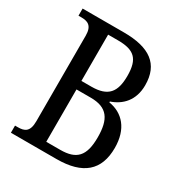

<svg xmlns="http://www.w3.org/2000/svg" viewBox="-168 -835 903 956"><g transform="rotate(30 283.5 -357.0)"><path d="M31 0H293C444 0 517 -64 517 -193C517 -302 461 -363 380 -376V-381C442 -402 492 -451 492 -539C492 -660 417 -714 268 -714H31V-673H47C82 -673 112 -664 112 -605V-113C112 -52 86 -41 47 -41H31ZM263 -399H206V-665H262C355 -665 392 -634 392 -535C392 -442 359 -399 263 -399ZM286 -49H206V-350H288C384 -350 417 -300 417 -196C417 -88 379 -49 286 -49Z"/></g></svg>

Font: Noto Serif Tamil Condensed
Style: Italic
Weight: 400
Width: 3
Italic angle: -12°
Designer: Indian Type Foundry, Tom Grace, and the Monotype Design Team
Foundry: Monotype Imaging Inc.
Version: Version 2.003